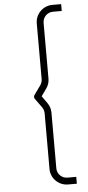

<svg xmlns="http://www.w3.org/2000/svg" viewBox="-71 -957 559 1225"><g transform="rotate(-5 208.5 -344.0)"><path d="M369.8 231.3H313.5C253.1 231.3 204.2 182.3 204.2 122.9V-234.4C204.2 -247.9 200 -260.4 192.7 -271.9L150 -331.2C144.8 -338.5 144.8 -349 150 -356.2L192.7 -415.6C200 -427.1 204.2 -439.6 204.2 -453.1V-809.4C204.2 -869.8 253.1 -918.8 313.5 -918.8H369.8V-875H313.5C277.1 -875 247.9 -845.8 247.9 -809.4V-453.1C247.9 -430.2 241.7 -409.4 228.1 -390.6L194.8 -343.8L228.1 -296.9C241.7 -278.1 247.9 -256.2 247.9 -234.4V122.9C247.9 158.3 277.1 187.5 313.5 187.5H369.8Z"/></g></svg>

Font: Manrope3 Thin
Style: Regular
Weight: 100
Width: 4
Designer: Mikhail Sharanda
Foundry: Mikhail Sharanda
Version: Version 3.000;PS 003.000;hotconv 1.0.88;makeotf.lib2.5.64775